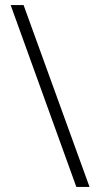

<svg xmlns="http://www.w3.org/2000/svg" viewBox="-20 -736 389 757"><path d="M73 -716 333 1H281L22 -716Z"/></svg>

Font: Noto Sans Myanmar ExtraCondensed Light
Style: Regular
Weight: 300
Width: 2
Designer: Monotype Design Team
Foundry: Monotype Imaging Inc.
Version: Version 2.107; ttfautohint (v1.8.4.7-5d5b)